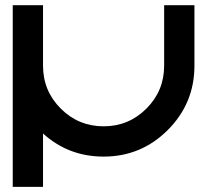

<svg xmlns="http://www.w3.org/2000/svg" viewBox="-20 -606 802 743"><path d="M146.5 -351.6Q146.5 -254.4 215.1 -185.8Q283.7 -117.2 380.9 -117.2Q478 -117.2 546.6 -185.8Q615.2 -254.4 615.2 -351.6V-585.9H732.4V-351.6Q732.4 -206.1 629.4 -103Q526.4 0 380.9 0Q245.1 0 146.5 -89.4V117.2H29.3V-585.9H146.5Z"/></svg>

Font: Gerhaus
Style: Regular
Weight: 400
Designer: GGBotNet
Foundry: GGBotNet
Version: 1.01